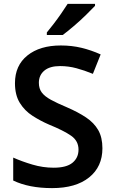

<svg xmlns="http://www.w3.org/2000/svg" viewBox="-20 -958 590 988"><path d="M507 -195Q507 -100 438.5 -45Q370 10 248 10Q129 10 48 -29V-147Q93 -127 147 -111Q201 -95 256 -95Q322 -95 353 -120.5Q384 -146 384 -188Q384 -233 346 -259.5Q308 -286 232 -317Q188 -336 147.5 -362Q107 -388 82 -428.5Q57 -469 57 -530Q57 -621 121 -672.5Q185 -724 293 -724Q349 -724 399 -712Q449 -700 498 -678L458 -578Q414 -596 373 -607Q332 -618 289 -618Q236 -618 208 -594.5Q180 -571 180 -532Q180 -502 195 -482Q210 -462 242 -444.5Q274 -427 324 -406Q382 -381 423 -353.5Q464 -326 485.5 -288.5Q507 -251 507 -195ZM469 -928Q452 -910 422.5 -881Q393 -852 360 -824Q327 -796 303 -778H221V-791Q236 -809 256 -835Q276 -861 295 -888.5Q314 -916 328 -938H469Z"/></svg>

Font: Noto Sans New Tai Lue Semibold
Style: Regular
Weight: 400
Designer: Monotype Design Team
Foundry: Monotype Imaging Inc.
Version: Version 2.004; ttfautohint (v1.8.4.7-5d5b)